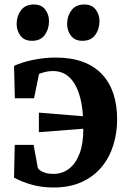

<svg xmlns="http://www.w3.org/2000/svg" viewBox="-20 -821 569 854"><path d="M218 13Q166.5 13 121.5 0.5Q76.5 -12 42.5 -31L45.5 -176.5H129.5L148 -75.5Q149 -70 157.8 -63.5Q166.5 -57 181.8 -52.2Q197 -47.5 216.5 -47.5Q257.5 -47.5 287.5 -70.8Q317.5 -94 334.2 -138.8Q351 -183.5 350.5 -248.5L153 -233V-320L349 -304Q345.5 -365 329.5 -410.2Q313.5 -455.5 285.2 -480.2Q257 -505 215.5 -505Q198 -505 181.2 -501Q164.5 -497 153.5 -492L131.5 -384H46L42.5 -528Q79 -545 129.2 -555Q179.5 -565 227 -565Q297.5 -565 349 -545.8Q400.5 -526.5 434.2 -490.2Q468 -454 484.5 -403.5Q501 -353 501 -290Q501 -230 484 -175.2Q467 -120.5 432 -78.2Q397 -36 343.8 -11.5Q290.5 13 218 13ZM121.5 -639.5Q88.5 -639.5 71.2 -662Q54 -684.5 54 -714Q54 -749 73.2 -775Q92.5 -801 130 -801H131Q164 -801 181 -778.8Q198 -756.5 198 -727Q198 -691.5 179.2 -665.5Q160.5 -639.5 122.5 -639.5ZM346 -639.5Q313 -639.5 295.8 -662Q278.5 -684.5 278.5 -714Q278.5 -749 297.8 -775Q317 -801 354.5 -801H355.5Q388.5 -801 405.5 -778.8Q422.5 -756.5 422.5 -727Q422.5 -691.5 403.5 -665.5Q384.5 -639.5 347 -639.5Z"/></svg>

Font: Merriweather 28pt
Style: Bold
Weight: 700
Version: Version 2.100